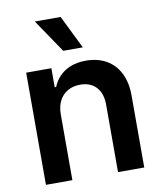

<svg xmlns="http://www.w3.org/2000/svg" viewBox="-85 -826 753 894"><g transform="rotate(-10 292.0 -379.0)"><path d="M184.6 0H59.6V-530.3H178.7V-440.4H185.5Q204.1 -486.3 244.4 -511.7Q284.7 -537.1 342.8 -537.1Q397.9 -537.1 439.2 -513.7Q480.5 -490.2 502.7 -445.3Q524.9 -400.4 524.4 -337.9V0H400.4V-318.4Q400.4 -372.1 373 -401.9Q345.7 -431.6 296.9 -431.6Q263.7 -431.6 238.3 -417.2Q212.9 -402.8 198.7 -375.7Q184.6 -348.6 184.6 -310.5ZM140.6 -757.8H262.7L339.8 -600.6H247.1Z"/></g></svg>

Font: Pretendard SemiBold
Style: Regular
Weight: 600
Designer: Base glyphs from Inter by Rasmus Andersson; Hangeul glyphs from Noto Sans CJK(Source Han Sans) by Jang Soo-young and Kan
Foundry: Kil Hyung-jin
Version: Version 1.309